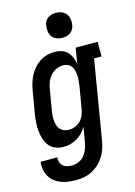

<svg xmlns="http://www.w3.org/2000/svg" viewBox="-145 -828 786 1114"><g transform="rotate(-15 248.0 -271.0)"><path d="M169 213Q146 213 123 210Q100 207 79 199Q58 191 41 177.5Q24 164 13 145Q2 126 -2 103Q-6 80 -3 57H98Q95 72 100 86Q105 100 115 109Q125 118 139.5 121.5Q154 125 169 125Q189 125 209.5 116Q230 107 243.5 90Q257 73 264.5 53Q272 33 275 12L290 -75Q279 -56 263.5 -40Q248 -24 229.5 -13Q211 -2 190.5 3Q170 8 150 8Q124 8 101 -1Q78 -10 63 -29Q48 -48 41 -71.5Q34 -95 31.5 -119.5Q29 -144 31 -170Q33 -196 37 -221L59 -351Q63 -374 69.5 -396.5Q76 -419 87 -440.5Q98 -462 114 -480.5Q130 -499 150.5 -512.5Q171 -526 194 -532Q217 -538 240 -538Q262 -538 282 -531.5Q302 -525 316 -510.5Q330 -496 338 -477Q346 -458 350 -438L365 -530H497V-442H452L374 26Q370 51 362.5 75Q355 99 341.5 121Q328 143 308.5 161.5Q289 180 266 192Q243 204 218 208.5Q193 213 169 213ZM206 -80Q225 -80 243.5 -87.5Q262 -95 276 -110Q290 -125 297 -143.5Q304 -162 307 -181L329 -311Q331 -326 332.5 -341.5Q334 -357 333 -371.5Q332 -386 328.5 -400.5Q325 -415 317 -426.5Q309 -438 296 -444Q283 -450 268 -450Q247 -450 226.5 -441Q206 -432 191.5 -415Q177 -398 169 -378Q161 -358 158 -337L136 -207Q134 -193 133 -178Q132 -163 134 -149Q136 -135 140.5 -122Q145 -109 154.5 -99Q164 -89 177.5 -84.5Q191 -80 206 -80ZM306 -605Q288 -605 271.5 -611.5Q255 -618 245 -631.5Q235 -645 232.5 -662.5Q230 -680 233 -698Q235 -711 241 -722.5Q247 -734 258 -741.5Q269 -749 281.5 -752Q294 -755 306 -755Q324 -755 340.5 -748.5Q357 -742 367 -728.5Q377 -715 380 -697.5Q383 -680 380 -662Q378 -649 371.5 -637.5Q365 -626 354.5 -618.5Q344 -611 331.5 -608Q319 -605 306 -605Z"/></g></svg>

Font: Iosevka Curly Slab SmBdObl
Style: Regular
Weight: 600
Italic angle: -9°
Monospace: yes
Designer: Belleve Invis
Foundry: Belleve Invis
Version: Version 11.0.0; ttfautohint (v1.8.3)